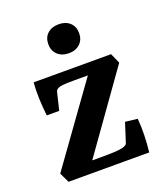

<svg xmlns="http://www.w3.org/2000/svg" viewBox="-116 -686 662 767"><g transform="rotate(-20 215.0 -302.5)"><path d="M272 -387 279 -373H203Q189 -373 173.5 -372.5Q158 -372 146 -370Q137 -368 131 -364Q125 -360 123 -350L106 -279H53Q49 -314 47.5 -351Q46 -388 49 -421H378L397 -378L153 -35L146 -48H221Q239 -48 257.5 -49Q276 -50 290 -53Q299 -55 305 -58.5Q311 -62 313 -70L338 -148L390 -142Q393 -107 392 -71Q391 -35 387 0H44L24 -42ZM287 -544Q287 -516 269 -499Q251 -482 222 -482Q192 -482 174 -499Q156 -516 156 -544Q156 -572 174 -588.5Q192 -605 222 -605Q251 -605 269 -588.5Q287 -572 287 -544Z"/></g></svg>

Font: Yrsa SemiBold
Style: Regular
Weight: 600
Version: Version 2.004